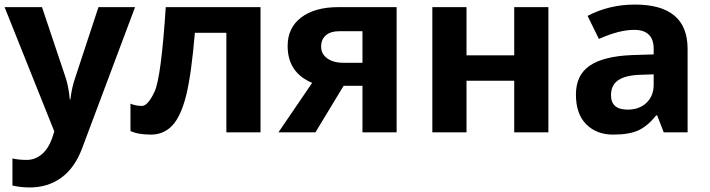

<svg xmlns="http://www.w3.org/2000/svg" viewBox="-20 -577 3093 837"><path d="M109.9 240.2Q71.3 240.2 34.2 231.9V113.8Q61 120.1 96.7 120.1Q132.8 120.1 162.1 95.7Q191.4 71.3 208 22.9L216.8 -3.9L0 -545.9H163.1L266.1 -238.8Q279.3 -198.7 284.2 -144H287.1Q292.5 -194.3 308.1 -238.8L409.2 -545.9H568.8L337.9 69.8Q305.7 155.3 247.1 197.8Q188.5 240.2 109.9 240.2Z M1115.7 0H966.8V-434.1H829.6Q814 -251 791.5 -160.9Q769 -70.8 731.7 -30.5Q694.3 9.8 638.2 9.8Q582 9.8 548.8 -5.9V-125Q572.8 -115.2 598.6 -115.2Q624.5 -115.2 653.6 -177Q682.6 -238.8 702.6 -545.9H1115.7Z M1477.1 -303.2H1560.1V-440.9H1458Q1421.4 -440.9 1400.6 -423.1Q1379.9 -405.3 1379.9 -373.5Q1379.9 -341.8 1406.7 -322.5Q1433.6 -303.2 1477.1 -303.2ZM1233.9 -377Q1233.9 -456.1 1293.2 -501Q1352.5 -545.9 1455.1 -545.9H1709V0H1560.1V-203.1H1478L1355 0H1193.8L1340.8 -215.8Q1233.9 -260.3 1233.9 -377Z M2013.7 -545.9V-335.9H2221.7V-545.9H2370.6V0H2221.7V-225.1H2013.7V0H1864.7V-545.9Z M2643.6 -162.1Q2643.6 -99.1 2715.8 -99.1Q2767.1 -99.1 2798.3 -128.9Q2829.6 -158.7 2829.6 -208V-252.9L2772 -251Q2707 -249 2675.3 -227.5Q2643.6 -206.1 2643.6 -162.1ZM2652.3 9.8Q2580.6 9.8 2535.6 -35.2Q2490.7 -80.1 2490.7 -165Q2490.7 -250 2551.3 -291Q2611.8 -332 2734.9 -336.9L2829.6 -339.8V-363.8Q2829.6 -446.8 2744.6 -446.8Q2679.2 -446.8 2590.8 -407.2L2541.5 -507.8Q2635.7 -557.1 2748 -557.1Q2977.5 -557.1 2977.5 -363.8V0H2873.5L2844.7 -74.2H2840.8Q2803.2 -27.3 2763.2 -8.8Q2723.1 9.8 2652.3 9.8Z"/></svg>

Font: OpenSans-Bold
Style: Bold
Weight: 700
Foundry: Ascender Corporation
Version: Version 1.10